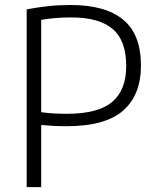

<svg xmlns="http://www.w3.org/2000/svg" viewBox="-20 -768 646 788"><path d="M89.5 0V-729.5Q133.5 -738 177.5 -742.8Q221.5 -747.5 270 -747.5Q412 -747.5 485.2 -687.5Q558.5 -627.5 558.5 -499Q558.5 -378 485.2 -314Q412 -250 253 -250Q225.5 -250 201 -251.2Q176.5 -252.5 149 -255V0ZM254.5 -301Q383 -301 440.5 -349.8Q498 -398.5 498 -497.5Q498 -602 442.2 -649.2Q386.5 -696.5 273 -696.5Q238 -696.5 207.8 -694Q177.5 -691.5 149 -686.5V-307.5Q175 -304 200.2 -302.5Q225.5 -301 254.5 -301Z"/></svg>

Font: Encode Sans SC Light
Style: Regular
Weight: 300
Version: Version 3.002